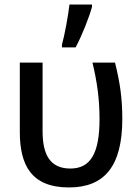

<svg xmlns="http://www.w3.org/2000/svg" viewBox="-20 -814 603 843"><path d="M252 -618V-606H312C341 -660 371 -737 384 -784V-794H285C280 -750 264 -660 252 -618ZM283 9C440 9 517 -86 517 -292C517 -382 507 -451 485 -539H386C407 -452 417 -376 417 -291C417 -140 377 -74 289 -74C199 -74 167 -136 167 -238V-539H67V-235C67 -91 116 9 283 9Z"/></svg>

Font: Noto Sans Mono SemiCondensed Medium
Style: Regular
Weight: 500
Width: 4
Designer: Monotype Design Team
Foundry: Monotype Imaging Inc.
Version: Version 2.014